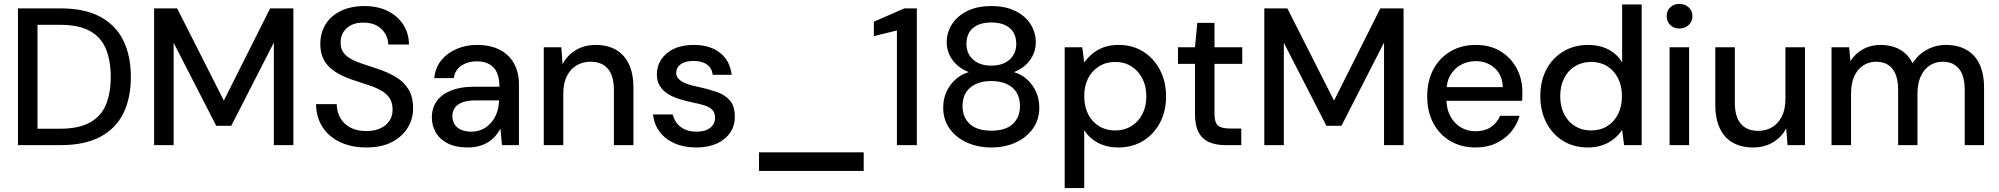

<svg xmlns="http://www.w3.org/2000/svg" viewBox="-20 -743 10237 983"><path d="M72 0V-700H291Q414 -700 493.5 -657Q573 -614 611.5 -535.5Q650 -457 650 -349Q650 -241 611.5 -163Q573 -85 493.5 -42.5Q414 0 291 0ZM172 -84H287Q384 -84 441 -116Q498 -148 522.5 -207.5Q547 -267 547 -349Q547 -432 522.5 -492Q498 -552 441 -584Q384 -616 287 -616H172Z M769 0V-700H887L1126 -228L1363 -700H1482V0H1382V-525L1164 -99H1087L869 -524V0Z M1855 12Q1779 12 1721 -15.5Q1663 -43 1631 -93Q1599 -143 1598 -210H1704Q1704 -172 1721.5 -140.5Q1739 -109 1772.5 -90.5Q1806 -72 1855 -72Q1897 -72 1927.5 -86Q1958 -100 1974 -124.5Q1990 -149 1990 -181Q1990 -218 1973.5 -242Q1957 -266 1928 -281.5Q1899 -297 1861.5 -309Q1824 -321 1783 -335Q1701 -363 1660.5 -405.5Q1620 -448 1620 -517Q1620 -576 1647.5 -619.5Q1675 -663 1726 -687.5Q1777 -712 1845 -712Q1914 -712 1964.5 -687Q2015 -662 2044 -618Q2073 -574 2074 -515H1968Q1968 -542 1953.5 -568Q1939 -594 1911.5 -610.5Q1884 -627 1843 -627Q1808 -628 1781.5 -616Q1755 -604 1739.5 -581Q1724 -558 1724 -526Q1724 -494 1738 -474.5Q1752 -455 1777.5 -441Q1803 -427 1838 -415.5Q1873 -404 1915 -390Q1966 -373 2007 -348.5Q2048 -324 2071.5 -285.5Q2095 -247 2095 -187Q2095 -135 2068 -90Q2041 -45 1988 -16.5Q1935 12 1855 12Z M2375 12Q2313 12 2272 -9Q2231 -30 2211 -65Q2191 -100 2191 -141Q2191 -191 2216.5 -226Q2242 -261 2290.5 -280Q2339 -299 2406 -299H2537Q2537 -343 2524 -371.5Q2511 -400 2485 -414.5Q2459 -429 2421 -429Q2376 -429 2343 -407.5Q2310 -386 2303 -343H2203Q2209 -397 2239.5 -434.5Q2270 -472 2318 -492.5Q2366 -513 2421 -513Q2491 -513 2539 -488Q2587 -463 2612 -417.5Q2637 -372 2637 -309V0H2550L2542 -85Q2532 -65 2516.5 -47Q2501 -29 2480.5 -16Q2460 -3 2433.5 4.5Q2407 12 2375 12ZM2394 -69Q2426 -69 2452 -82Q2478 -95 2496.5 -117.5Q2515 -140 2524.5 -168Q2534 -196 2535 -227V-229H2416Q2373 -229 2346 -218.5Q2319 -208 2307.5 -189.5Q2296 -171 2296 -148Q2296 -124 2307.5 -106Q2319 -88 2341 -78.5Q2363 -69 2394 -69Z M2764 0V-501H2854L2860 -414Q2884 -460 2928 -486.5Q2972 -513 3030 -513Q3090 -513 3133 -488.5Q3176 -464 3199.5 -415.5Q3223 -367 3223 -293V0H3123V-283Q3123 -354 3092.5 -390.5Q3062 -427 3003 -427Q2963 -427 2931.5 -408Q2900 -389 2882 -353Q2864 -317 2864 -264V0Z M3545 12Q3482 12 3434 -9Q3386 -30 3357.5 -68Q3329 -106 3323 -157H3424Q3430 -133 3445 -113Q3460 -93 3485 -81Q3510 -69 3545 -69Q3578 -69 3599 -78.5Q3620 -88 3630.5 -104Q3641 -120 3641 -139Q3641 -166 3627 -180.5Q3613 -195 3586.5 -203.5Q3560 -212 3523 -219Q3490 -226 3458 -236Q3426 -246 3400 -262Q3374 -278 3358.5 -302.5Q3343 -327 3343 -362Q3343 -405 3366 -439.5Q3389 -474 3431 -493.5Q3473 -513 3532 -513Q3615 -513 3666 -473Q3717 -433 3726 -360H3629Q3625 -394 3599.5 -412.5Q3574 -431 3531 -431Q3488 -431 3465 -414Q3442 -397 3442 -369Q3442 -352 3455.5 -338Q3469 -324 3494.5 -314.5Q3520 -305 3556 -298Q3607 -287 3649 -272.5Q3691 -258 3716.5 -229Q3742 -200 3742 -146Q3743 -100 3718.5 -64Q3694 -28 3650 -8Q3606 12 3545 12Z M3866 132V37H4402V132Z M4572 0V-587L4454 -558V-632L4610 -700H4674V0Z M5055 12Q4986 12 4930 -13.5Q4874 -39 4841.5 -85Q4809 -131 4809 -192Q4809 -235 4825 -271.5Q4841 -308 4870.5 -335Q4900 -362 4940 -374Q4886 -395 4856.5 -436Q4827 -477 4827 -526Q4827 -577 4854 -619Q4881 -661 4932 -686.5Q4983 -712 5055 -712Q5128 -712 5179 -686.5Q5230 -661 5256.5 -619Q5283 -577 5283 -526Q5283 -477 5253.5 -435.5Q5224 -394 5171 -374Q5211 -362 5240 -335Q5269 -308 5285 -271.5Q5301 -235 5301 -192Q5301 -131 5268.5 -85Q5236 -39 5180.5 -13.5Q5125 12 5055 12ZM5055 -74Q5129 -74 5165.5 -108.5Q5202 -143 5202 -199Q5202 -262 5162.5 -295Q5123 -328 5055 -328Q4988 -328 4948 -295Q4908 -262 4908 -199Q4908 -143 4945 -108.5Q4982 -74 5055 -74ZM5055 -407Q5115 -407 5149 -438Q5183 -469 5183 -517Q5183 -572 5149 -600Q5115 -628 5055 -628Q4996 -628 4962 -600Q4928 -572 4928 -517Q4928 -469 4962 -438Q4996 -407 5055 -407Z M5431 220V-501H5521L5531 -423Q5547 -446 5571 -466.5Q5595 -487 5628.5 -500Q5662 -513 5707 -513Q5779 -513 5833.5 -478.5Q5888 -444 5919 -384.5Q5950 -325 5950 -249Q5950 -174 5919 -115Q5888 -56 5833 -22Q5778 12 5706 12Q5647 12 5602 -11.5Q5557 -35 5531 -77V220ZM5690 -75Q5736 -75 5772 -97Q5808 -119 5828.5 -158.5Q5849 -198 5849 -250Q5849 -302 5828.5 -341.5Q5808 -381 5772 -403.5Q5736 -426 5690 -426Q5643 -426 5607 -403.5Q5571 -381 5551 -342Q5531 -303 5531 -250Q5531 -198 5551 -158.5Q5571 -119 5607 -97Q5643 -75 5690 -75Z M6253 0Q6206 0 6171 -15Q6136 -30 6117 -65Q6098 -100 6098 -160V-416H6011V-501H6098L6110 -626H6198V-501H6340V-416H6198V-159Q6198 -116 6215.5 -100.5Q6233 -85 6278 -85H6335V0Z M6453 0V-700H6571L6810 -228L7047 -700H7166V0H7066V-525L6848 -99H6771L6553 -524V0Z M7535 12Q7462 12 7406 -20.5Q7350 -53 7318.5 -112Q7287 -171 7287 -249Q7287 -328 7318 -387Q7349 -446 7405.5 -479.5Q7462 -513 7536 -513Q7610 -513 7663 -480Q7716 -447 7745 -393Q7774 -339 7774 -274Q7774 -264 7774 -252.5Q7774 -241 7773 -227H7360V-297H7674Q7672 -359 7632.5 -394.5Q7593 -430 7535 -430Q7495 -430 7460.5 -411.5Q7426 -393 7405.5 -358Q7385 -323 7385 -269V-241Q7385 -186 7405.5 -148Q7426 -110 7460 -90.5Q7494 -71 7534 -71Q7582 -71 7613.5 -92.5Q7645 -114 7660 -150H7760Q7747 -104 7716 -67.5Q7685 -31 7639.5 -9.5Q7594 12 7535 12Z M8109 12Q8037 12 7982 -22Q7927 -56 7896.5 -116Q7866 -176 7866 -251Q7866 -327 7896.5 -386Q7927 -445 7983 -479Q8039 -513 8111 -513Q8170 -513 8215 -489.5Q8260 -466 8285 -423V-720H8385V0H8295L8285 -78Q8270 -55 8246 -34.5Q8222 -14 8188 -1Q8154 12 8109 12ZM8126 -75Q8173 -75 8208.5 -97Q8244 -119 8264 -158.5Q8284 -198 8284 -250Q8284 -303 8264 -342.5Q8244 -382 8208.5 -404Q8173 -426 8126 -426Q8080 -426 8044 -404Q8008 -382 7988 -342.5Q7968 -303 7968 -250Q7968 -198 7988 -158.5Q8008 -119 8044 -97Q8080 -75 8126 -75Z M8528 0V-501H8628V0ZM8578 -597Q8550 -597 8531.5 -615Q8513 -633 8513 -661Q8513 -688 8531.5 -705.5Q8550 -723 8578 -723Q8606 -723 8625.5 -705.5Q8645 -688 8645 -661Q8645 -633 8625.5 -615Q8606 -597 8578 -597Z M8955 12Q8896 12 8852.5 -12Q8809 -36 8785.5 -85Q8762 -134 8762 -207V-501H8862V-217Q8862 -146 8892.5 -109.5Q8923 -73 8982 -73Q9022 -73 9053.5 -92Q9085 -111 9103 -147.5Q9121 -184 9121 -236V-501H9221V0H9132L9125 -86Q9102 -41 9057.5 -14.5Q9013 12 8955 12Z M9357 0V-501H9447L9454 -430Q9478 -469 9518 -491Q9558 -513 9608 -513Q9646 -513 9677.5 -502.5Q9709 -492 9733 -471Q9757 -450 9772 -419Q9799 -463 9844.5 -488Q9890 -513 9942 -513Q10003 -513 10047 -488.5Q10091 -464 10114.5 -415Q10138 -366 10138 -293V0H10039V-283Q10039 -354 10010 -390.5Q9981 -427 9926 -427Q9889 -427 9860 -408Q9831 -389 9814 -352.5Q9797 -316 9797 -263V0H9698V-283Q9698 -354 9669 -390.5Q9640 -427 9585 -427Q9549 -427 9519.5 -408Q9490 -389 9473.5 -352.5Q9457 -316 9457 -263V0Z"/></svg>

Font: DMSans_18ptMedium
Style: Regular
Weight: 500
Designer: Colophon Foundry, Jonny Pinhorn
Foundry: Colophon Foundry
Version: Version 4.004;gftools[0.9.30]